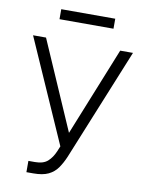

<svg xmlns="http://www.w3.org/2000/svg" viewBox="-97 -962 801 1041"><g transform="rotate(10 303.5 -441.5)"><path d="M121.8 9.9V-52.2H158Q203.8 -52.2 227.8 -73.7Q251.8 -95.2 266.7 -130.7L278.8 -159.8L28.4 -727.3H99.8L312.1 -240.1L508.2 -727.3H578.5L327.4 -110.8Q312.1 -74.9 293 -47.6Q273.8 -20.2 242.5 -5.1Q211.3 9.9 159.8 9.9ZM451.7 -893.1V-838.1H154.5V-893.1Z"/></g></svg>

Font: Inter Zeller Light
Style: Regular
Weight: 300
Designer: Rasmus Andersson; Joe Bland
Foundry: zeller
Version: Version 3.015;git-dec3a8cb1